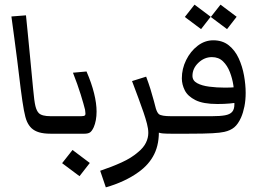

<svg xmlns="http://www.w3.org/2000/svg" viewBox="-20 -578 1126 830"><path d="M198.7 0Q168.9 0 149.2 -5.9Q129.4 -11.7 116.2 -23.9Q104.5 -35.2 96.9 -51.8Q89.4 -68.4 83.3 -101.6Q77.1 -134.8 69.3 -195.8Q61 -266.6 54.4 -317.6Q47.9 -368.7 42 -412.6Q36.1 -456.5 29.3 -506.8L92.3 -511.7Q95.7 -478 99.9 -436Q104 -394 109.6 -335.9Q115.2 -277.8 123 -195.8Q127.9 -140.6 133.1 -119.6Q138.2 -98.6 147.9 -88.9Q161.1 -75.7 198.7 -75.7ZM198.7 0V-75.7Q212.4 -75.7 216.6 -66.9Q220.7 -58.1 220.7 -37.6Q220.7 -19.5 216.3 -9.8Q211.9 0 198.7 0Z M198.7 0V-75.7H331.5Q344.2 -75.7 347.7 -79.8Q351.1 -84 347.7 -103.5Q342.3 -126 328.9 -169.4Q315.4 -212.9 295.4 -263.7L354 -269Q376 -218.3 386.7 -174.6Q397.5 -130.9 397.5 -95.7Q397.5 -76.2 394.3 -58.8Q391.1 -41.5 385.3 -28.3Q377.4 -11.2 369.1 -5.6Q360.8 0 345.2 0ZM198.7 0Q185.5 0 181.2 -9.8Q176.8 -19.5 176.8 -37.6Q176.8 -58.1 180.9 -66.9Q185.1 -75.7 198.7 -75.7ZM323.7 183.6 248.5 127.4 293.5 70.3 368.2 126.5Z M719.2 -75.7V0Q699.2 0 684.1 -1.2Q668.9 -2.4 654.8 -9.3L666.5 -21.5Q669.4 42 647 87.9Q624.5 133.8 578.1 166.5Q550.8 186.5 514.2 203.6Q477.5 220.7 437.5 231.9L413.1 160.2Q462.9 143.6 505.9 124Q548.8 104.5 577.6 79.1Q600.6 60.1 610.8 39.1Q621.1 18.1 621.1 -3.4Q621.1 -21.5 615.2 -43.7Q609.4 -65.9 600.6 -91.8Q591.8 -117.2 578.4 -153.8Q564.9 -190.4 550.8 -227.5L611.8 -246.6Q622.6 -217.8 630.4 -192.9Q638.2 -168 645.5 -140.6Q648.4 -129.4 650.4 -121.8Q652.3 -114.3 653.8 -108.9Q659.2 -91.3 667 -84.5Q678.2 -75.7 719.2 -75.7ZM719.2 0V-75.7Q732.9 -75.7 737.1 -66.9Q741.2 -58.1 741.2 -37.6Q741.2 -19.5 736.8 -9.8Q732.4 0 719.2 0Z M719.2 0V-75.7H896.5Q931.6 -75.7 952.9 -79.6Q974.1 -83.5 983.6 -94.5Q993.2 -105.5 993.2 -126.5V-158.7Q993.2 -180.2 988.8 -209.5Q984.4 -238.8 973.6 -266.6Q962.9 -294.4 944.1 -312.7Q925.3 -331.1 896 -331.1Q863.3 -331.1 837.6 -306.6Q812 -282.2 812 -250Q812 -229.5 832.3 -218.5Q852.5 -207.5 884.5 -203.4Q916.5 -199.2 951.7 -199.2Q976.1 -199.2 994.9 -200.7Q1013.7 -202.1 1022 -202.6L1008.8 -135.3Q995.6 -132.8 972.9 -130.6Q950.2 -128.4 919.9 -128.4Q857.9 -128.4 824.7 -145.3Q791.5 -162.1 778.8 -187.5Q766.1 -212.9 766.1 -239.3Q766.1 -280.8 784.7 -318.4Q803.2 -356 834.2 -379.9Q865.2 -403.8 901.9 -403.8Q941.9 -403.8 969 -382.1Q996.1 -360.4 1012 -325.7Q1027.8 -291 1034.9 -251.5Q1042 -211.9 1042 -176.3Q1042 -145 1036.6 -117.9Q1031.2 -90.8 1022 -69.8Q1009.3 -41.5 992.7 -27.6Q976.1 -13.7 949.2 -7.8Q932.1 -3.9 897.9 -2Q863.8 0 793.9 0ZM719.2 0Q706.1 0 701.7 -9.8Q697.3 -19.5 697.3 -37.6Q697.3 -58.1 701.4 -66.9Q705.6 -75.7 719.2 -75.7ZM961.5 -452.1 891.3 -504.6 933.2 -557.9 1003 -505.5ZM849.2 -452.1 779 -504.6 820.9 -557.9 890.7 -505.5Z"/></svg>

Font: Markazi Text
Style: Regular
Weight: 400
Designer: Borna Izadpanah (Arabic designer), Fiona Ross (Arabic design director) and Florian Runge (Latin designer)
Foundry: Borna Izadpanah and Florian Runge
Version: Version 1.000